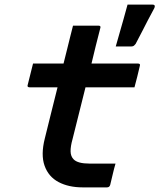

<svg xmlns="http://www.w3.org/2000/svg" viewBox="-20 -811 690 831"><path d="M480 -103Q473 -79 468 -57Q463 -35 457 -11Q454 0 443 0H338Q277 0 233.5 -23Q190 -46 173 -93.5Q156 -141 174 -212Q188 -268 201.5 -323Q215 -378 229 -433H109Q96 -433 100 -444Q106 -469 111.5 -490Q117 -511 123 -536H255Q263 -570 271 -600Q277 -626 283.5 -650.5Q290 -675 296 -700H406Q418 -700 414 -689Q404 -651 394.5 -612.5Q385 -574 376 -536H577Q589 -536 585 -525Q579 -500 574 -479Q569 -458 562 -433H350Q336 -377 322 -321Q308 -265 294 -209Q285 -177 285.5 -155.5Q286 -134 299 -121Q317 -103 367 -103ZM640 -791Q648 -791 649.5 -786.5Q651 -782 648 -776Q630 -743 619 -721.5Q608 -700 597 -678.5Q586 -657 567 -621Q564 -617 560 -613.5Q556 -610 549 -610H481Q492 -649 499.5 -675Q507 -701 514.5 -727.5Q522 -754 532 -791Z"/></svg>

Font: Recursive Mn Lnr St SmB
Style: Italic
Weight: 600
Italic angle: -15°
Monospace: yes
Version: Version 1.079;hotconv 1.0.112;makeotfexe 2.5.65598; ttfautoh